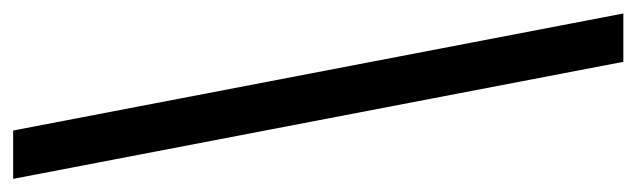

<svg xmlns="http://www.w3.org/2000/svg" viewBox="-358 -490 968 292"><g transform="rotate(-90 126.0 -344.0)"><path d="M178 120 0 -808H73.5L251.5 120Z"/></g></svg>

Font: Encode Sans Condensed Condensed
Style: Regular
Weight: 400
Width: 3
Designer: Multiple Designers
Foundry: Impallari Type
Version: Version 3.000; ttfautohint (v1.8.3) -l 8 -r 50 -G 200 -x 14 